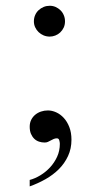

<svg xmlns="http://www.w3.org/2000/svg" viewBox="-20 -482 319 669"><path d="M229 4.9Q229 36.1 217 61.8Q205.1 87.4 185.1 107.4Q165 127.4 138.7 142.3Q112.3 157.2 83.5 167.5V145Q102.1 140.1 120.8 128.7Q139.6 117.2 154.5 101.1Q169.4 85 179 64.2Q188.5 43.5 188.5 19Q188.5 13.7 186.5 6.8Q184.6 0 178.2 0Q172.4 0 167.2 2.2Q162.1 4.4 157 7.3Q151.9 10.3 146.7 12.5Q141.6 14.6 135.7 14.6Q125.5 14.6 116 11.5Q106.4 8.3 99.4 1.5Q92.3 -5.4 87.9 -15.6Q83.5 -25.9 83.5 -40.5Q83.5 -53.7 88.6 -64.2Q93.8 -74.7 102.5 -82Q111.3 -89.4 122.8 -93.3Q134.3 -97.2 147 -97.2Q161.1 -97.2 175.8 -90.6Q190.4 -84 202.1 -71.3Q213.9 -58.6 221.4 -39.6Q229 -20.5 229 4.9ZM206.5 -407.7Q206.5 -395.5 201.9 -385.7Q197.3 -376 189.7 -368.9Q182.1 -361.8 172.6 -358.2Q163.1 -354.5 153.3 -354.5Q142.1 -354.5 132.1 -358.6Q122.1 -362.8 114.5 -370.1Q106.9 -377.4 102.5 -387Q98.1 -396.5 98.1 -407.7Q98.1 -419.4 102.5 -429.4Q106.9 -439.5 114.5 -446.5Q122.1 -453.6 132.1 -457.8Q142.1 -461.9 153.3 -461.9Q164.1 -461.9 173.6 -457.8Q183.1 -453.6 190.4 -446.5Q197.8 -439.5 202.1 -429.4Q206.5 -419.4 206.5 -407.7Z"/></svg>

Font: Goda
Style: Regular
Weight: 400
Version: 1.0.5